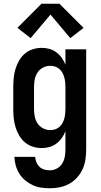

<svg xmlns="http://www.w3.org/2000/svg" viewBox="-20 -784 540 1027"><path d="M247 223Q223 223 199.5 219.5Q176 216 154.5 206Q133 196 114.5 180.5Q96 165 83.5 145Q71 125 64.5 102Q58 79 57 55H168Q169 70 175 84.5Q181 99 192 109Q203 119 217.5 123Q232 127 247 127Q266 127 284 117.5Q302 108 312.5 91Q323 74 326.5 54.5Q330 35 330 15V-82Q322 -62 310 -45Q298 -28 281 -15.5Q264 -3 244 2.5Q224 8 203 8Q179 8 155.5 0.5Q132 -7 113.5 -22.5Q95 -38 82.5 -59.5Q70 -81 63 -104Q56 -127 53.5 -151.5Q51 -176 51 -200V-320Q51 -344 53.5 -368.5Q56 -393 63 -416Q70 -439 82.5 -460.5Q95 -482 113.5 -497.5Q132 -513 155.5 -520.5Q179 -528 203 -528Q224 -528 244 -522.5Q264 -517 281 -504.5Q298 -492 310 -475Q322 -458 330 -438V-520H441V15Q441 42 437 69Q433 96 422 120.5Q411 145 392.5 165.5Q374 186 350.5 199Q327 212 300.5 217.5Q274 223 247 223ZM249 -88Q262 -88 274.5 -92Q287 -96 297 -104.5Q307 -113 313.5 -124.5Q320 -136 323.5 -148.5Q327 -161 328.5 -174Q330 -187 330 -200V-320Q330 -333 328.5 -346Q327 -359 323.5 -371.5Q320 -384 313.5 -395.5Q307 -407 297 -415.5Q287 -424 274.5 -428Q262 -432 249 -432Q229 -432 210.5 -422.5Q192 -413 181 -396.5Q170 -380 166 -360Q162 -340 162 -320V-200Q162 -180 166 -160Q170 -140 181 -123.5Q192 -107 210.5 -97.5Q229 -88 249 -88ZM144 -580 73 -635 202 -764H298L427 -635L356 -580L250 -706Z"/></svg>

Font: Iosevka SS04
Style: Bold
Weight: 700
Monospace: yes
Designer: Belleve Invis
Foundry: Belleve Invis
Version: Version 19.0.0; ttfautohint (v1.8.4)